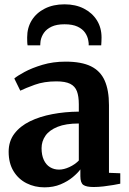

<svg xmlns="http://www.w3.org/2000/svg" viewBox="-20 -834 581 866"><path d="M180.5 11Q136.5 11 99.8 -7.5Q63 -26 41 -62Q19 -98 19 -149.5Q19 -197 44.8 -231Q70.5 -265 115 -286.8Q159.5 -308.5 216.2 -319.2Q273 -330 335.5 -330.5V-364Q335.5 -399.5 327 -422.2Q318.5 -445 296.5 -456Q274.5 -467 234.5 -467Q179 -467 137 -451.8Q95 -436.5 71.5 -425L44.5 -480Q57.5 -491.5 90.8 -509.5Q124 -527.5 171.8 -541.8Q219.5 -556 276 -556Q347.5 -556 390.2 -535Q433 -514 452.2 -470.5Q471.5 -427 471.5 -360V-54.5L522.5 -52.5V-5.5Q511.5 -3 490.8 0.5Q470 4 446.5 6.8Q423 9.5 402.5 9.5Q369 9.5 355.8 0Q342.5 -9.5 342.5 -39.5V-70Q331 -54 308.2 -35Q285.5 -16 253.2 -2.5Q221 11 180.5 11ZM246.5 -69Q268 -69 293 -80.5Q318 -92 335.5 -110V-277Q277 -277 239.8 -262Q202.5 -247 185 -221.8Q167.5 -196.5 167.5 -165.5Q167.5 -134.5 177.5 -112.8Q187.5 -91 205.5 -80Q223.5 -69 246.5 -69ZM271 -814.5Q321 -814.5 358.5 -795.2Q396 -776 417 -742.5Q438 -709 438 -665Q438 -656.5 437.5 -646.5Q437 -636.5 436.5 -629.5H380Q380.5 -633.5 380 -638.8Q379.5 -644 378.5 -649.5Q375.5 -669.5 363.8 -686.5Q352 -703.5 329.5 -714Q307 -724.5 271 -724.5Q235.5 -724.5 212.8 -713.8Q190 -703 178.2 -686Q166.5 -669 163 -649.5Q162.5 -644 162 -638.8Q161.5 -633.5 161.5 -629.5H104.5Q103 -636.5 102.8 -646.5Q102.5 -656.5 102.5 -665.5Q102.5 -709 123.2 -742.5Q144 -776 182 -795.2Q220 -814.5 271 -814.5Z"/></svg>

Font: Merriweather 48pt
Style: Bold
Weight: 700
Version: Version 2.100